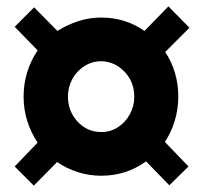

<svg xmlns="http://www.w3.org/2000/svg" viewBox="-20 -548 640 602"><path d="M86 34 26 -26 98 -101Q77 -132 65.5 -168.5Q54 -205 54 -245Q54 -286 65.5 -322.5Q77 -359 98 -390L26 -464L87 -525L160 -451Q190 -470 225 -481.5Q260 -493 297 -493Q373 -493 433 -451L508 -528L574 -461L498 -385Q539 -323 539 -245Q539 -206 528 -169.5Q517 -133 497 -103L571 -26L511 33L438 -42Q376 3 297 3Q259 3 223.5 -8.5Q188 -20 159 -40ZM298 -134Q326 -134 349.5 -149Q373 -164 387 -189.5Q401 -215 401 -245Q401 -291 370.5 -323Q340 -355 298 -356Q269 -356 245 -341Q221 -326 207 -300.5Q193 -275 193 -245Q193 -200 223 -167Q253 -134 298 -134Z"/></svg>

Font: Nunito Sans Black
Style: Regular
Weight: 900
Designer: Vernon Adams
Foundry: Vernon Adams
Version: Version 3.006; ttfautohint (v1.8.3)